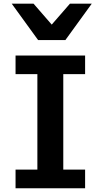

<svg xmlns="http://www.w3.org/2000/svg" viewBox="-20 -1011 550 1031"><path d="M437 -712.9V-612.8H319.8V-100.1H437V0H63.5V-100.1H180.7V-612.8H63.5V-712.9ZM472.7 -991.2 331.1 -795.9H184.6L43 -991.2H160.2L257.8 -878.9L355.5 -991.2Z"/></svg>

Font: Andika New Basic
Style: Bold
Weight: 700
Designer: Victor Gaultney, Annie Olsen, Pablo Ugerman
Foundry: SIL International
Version: Version 5.500; ttfautohint (v1.8.3)